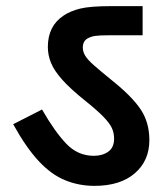

<svg xmlns="http://www.w3.org/2000/svg" viewBox="-20 -642 544 626"><path d="M467 -185Q467 -118 419.5 -77Q372 -36 288 -36Q237 -36 192 -54.5Q147 -73 106 -117Q65 -161 23 -237L117 -285Q159 -212 196.5 -173Q234 -134 286 -134Q314 -134 333 -147.5Q352 -161 352 -190Q352 -209 344.5 -225Q337 -241 316.5 -262Q296 -283 256 -315Q210 -352 183.5 -381.5Q157 -411 146.5 -436.5Q136 -462 136 -489Q136 -557 187 -591Q209 -606 241.5 -614Q274 -622 343 -622H445V-527H336Q305 -527 291 -525Q277 -523 266 -517Q250 -508 250 -487Q250 -473 258 -460Q266 -447 287 -428.5Q308 -410 345 -380Q410 -328 438.5 -285.5Q467 -243 467 -185Z"/></svg>

Font: Noto Sans SemiBold
Style: Regular
Weight: 600
Designer: Monotype Design Team
Foundry: Monotype Imaging Inc.
Version: Version 2.007